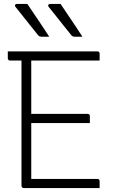

<svg xmlns="http://www.w3.org/2000/svg" viewBox="-20 -963 590 983"><path d="M120 -943Q141 -912 159 -885Q177 -858 195 -831.5Q213 -805 232 -775Q226 -775 219.5 -775Q213 -775 206 -775Q199 -775 192 -775Q186 -775 181.5 -777.5Q177 -780 175 -783Q154 -809 140 -826.5Q126 -844 114.5 -858.5Q103 -873 90 -889.5Q77 -906 59 -928Q55 -933 57.5 -938Q60 -943 66 -943Q76 -943 83.5 -943Q91 -943 100 -943Q109 -943 120 -943ZM290 -943Q311 -912 329 -885Q347 -858 365 -831.5Q383 -805 402 -775Q396 -775 389.5 -775Q383 -775 376 -775Q369 -775 362 -775Q356 -775 351.5 -777.5Q347 -780 345 -783Q324 -809 310 -826.5Q296 -844 284.5 -858.5Q273 -873 260 -889.5Q247 -906 229 -928Q225 -933 227.5 -938Q230 -943 236 -943Q246 -943 253.5 -943Q261 -943 270 -943Q279 -943 290 -943ZM20 -700H479Q483 -700 485 -698.5Q487 -697 488.5 -694.5Q490 -692 490 -689Q490 -679 490 -671Q490 -663 490 -653H31Q28 -653 25.5 -654.5Q23 -656 21.5 -658.5Q20 -661 20 -664Q20 -674 20 -682Q20 -690 20 -700ZM110 -380H429Q432 -380 434.5 -378.5Q437 -377 438.5 -375Q440 -373 440 -369Q440 -363 440 -357Q440 -351 440 -345.5Q440 -340 440 -333H110ZM101 0Q99 0 97 -1Q95 -2 93.5 -3.5Q92 -5 91 -7Q90 -9 90 -11Q90 -79 90 -147Q90 -215 90 -283Q90 -351 90 -418.5Q90 -486 90 -554Q90 -622 90 -690H145L140 -679Q140 -660 140 -640Q140 -620 140 -597Q140 -538 140 -469.5Q140 -401 140 -329Q140 -257 140 -185Q140 -113 140 -47H479Q484 -47 487 -44Q490 -41 490 -36Q490 -27 490 -18Q490 -9 490 0Z"/></svg>

Font: Recursive Light
Style: Regular
Weight: 300
Version: Version 1.085